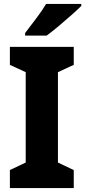

<svg xmlns="http://www.w3.org/2000/svg" viewBox="-20 -951 431 971"><path d="M353 0H30V-91L110 -129V-586L30 -623V-714H353V-623L273 -586V-129L353 -91ZM391 -921Q373 -903 341.5 -875Q310 -847 276 -818.5Q242 -790 216 -771H107V-784Q132 -817 162.5 -857Q193 -897 213 -931H391Z"/></svg>

Font: Noto Sans Tamil SemiCondensed ExtraBold
Style: Regular
Weight: 800
Width: 4
Designer: Jelle Bosma - Monotype Design Team
Foundry: Monotype Imaging Inc.
Version: Version 2.004; ttfautohint (v1.8.4.7-5d5b)